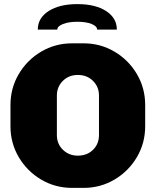

<svg xmlns="http://www.w3.org/2000/svg" viewBox="-20 -905 758 935"><path d="M31 -290V-394Q31 -476 71.5 -544.5Q112 -613 180.5 -653.5Q249 -694 331 -694H387Q469 -694 537.5 -653.5Q606 -613 646.5 -544.5Q687 -476 687 -394V-290Q687 -208 646.5 -139.5Q606 -71 537.5 -30.5Q469 10 387 10H331Q249 10 180.5 -30.5Q112 -71 71.5 -139.5Q31 -208 31 -290ZM462 -247V-440Q462 -482 433 -511Q404 -540 359 -540Q315 -540 286 -511Q257 -482 257 -440V-247Q257 -204 286.5 -175.5Q316 -147 359 -147Q404 -147 433 -175.5Q462 -204 462 -247ZM549 -761H453Q453 -777 426.5 -788Q400 -799 357 -799Q314 -799 286.5 -788Q259 -777 259 -761H164Q164 -817 216.5 -851Q269 -885 357 -885Q445 -885 497 -851Q549 -817 549 -761Z"/></svg>

Font: Chivo Black
Style: Regular
Weight: 900
Designer: Hector Gatti
Foundry: Omnibus-Type
Version: Version 1.007